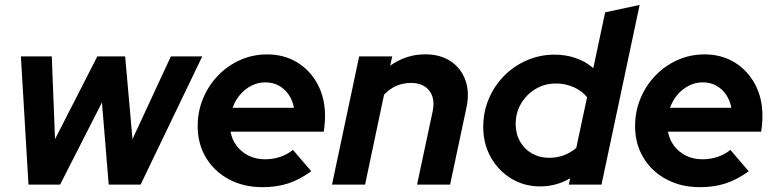

<svg xmlns="http://www.w3.org/2000/svg" viewBox="-20 -750 3148 780"><path d="M95.7 0 64.9 -521H190.4L203.5 -184.7L375.4 -521H488.4L518.2 -184.7L674.2 -521H801.7L551.2 0H421.6L394.2 -333.8L224.1 0Z M1046.4 10.4Q970 10.4 910.4 -21.4Q850.7 -53.1 816.8 -109.5Q783 -165.9 783 -237.4Q783 -296.9 804.9 -349.8Q826.8 -402.7 865.9 -443.2Q904.9 -483.6 955.9 -506.3Q1007 -529 1065.3 -529Q1134.2 -529 1187.2 -496.6Q1240.2 -464.2 1270.3 -407.9Q1300.5 -351.7 1300.5 -278Q1300.5 -267.3 1299.6 -254Q1298.8 -240.7 1295.3 -215.1H916.5Q922.5 -182.3 941.9 -156.9Q961.4 -131.5 990.7 -117.2Q1020 -102.9 1056.6 -102.9Q1090 -102.9 1118.9 -112.9Q1147.9 -122.8 1170.1 -141.1L1244.6 -54.3Q1197.2 -19.9 1150.2 -4.7Q1103.3 10.4 1046.4 10.4ZM924.9 -312H1174.2Q1168.4 -343 1152.3 -366.2Q1136.3 -389.4 1112.2 -402.4Q1088.1 -415.4 1058.3 -415.4Q1027.7 -415.4 1001.6 -402Q975.5 -388.7 955.7 -365.7Q935.9 -342.7 924.9 -312Z M1328.8 0 1439.1 -521H1573.4L1565.2 -483.2Q1630.1 -529.3 1707.2 -529.3Q1769.1 -529.3 1811.4 -500.9Q1853.6 -472.5 1871 -423.3Q1888.4 -374.2 1874.6 -311.3L1808.5 0H1674.3L1737.7 -298Q1748.4 -349.8 1724 -381.5Q1699.6 -413.1 1649.6 -413.1Q1617.9 -413.1 1590.3 -401.2Q1562.8 -389.3 1540.2 -365.3L1463.1 0Z M2174.9 7.3Q2109.7 7.3 2057.2 -24.5Q2004.7 -56.3 1973.9 -111.2Q1943.1 -166.1 1943.1 -234.1Q1943.1 -295.3 1965.7 -348.5Q1988.3 -401.8 2028.1 -442Q2067.9 -482.3 2120.7 -505.2Q2173.6 -528 2233.4 -528Q2279.4 -528 2319.7 -513.8Q2360 -499.6 2390.3 -473.2L2438.4 -700L2578.5 -729.9L2423.6 0H2290.8L2296.4 -25.7Q2239.2 7.3 2174.9 7.3ZM2210.9 -108.9Q2242.6 -108.9 2270.2 -119.1Q2297.9 -129.3 2321 -148.9L2365 -355.1Q2345 -380.4 2311.1 -395.6Q2277.2 -410.8 2238.4 -410.8Q2192.7 -410.8 2155.8 -388.6Q2118.8 -366.3 2096.9 -329.3Q2074.9 -292.3 2074.9 -245.9Q2074.9 -206.6 2092.5 -175.4Q2110 -144.3 2141 -126.6Q2172.1 -108.9 2210.9 -108.9Z M2823.4 10.4Q2747 10.4 2687.4 -21.4Q2627.7 -53.1 2593.8 -109.5Q2560 -165.9 2560 -237.4Q2560 -296.9 2581.9 -349.8Q2603.8 -402.7 2642.9 -443.2Q2681.9 -483.6 2732.9 -506.3Q2784 -529 2842.3 -529Q2911.2 -529 2964.2 -496.6Q3017.2 -464.2 3047.3 -407.9Q3077.5 -351.7 3077.5 -278Q3077.5 -267.3 3076.6 -254Q3075.8 -240.7 3072.3 -215.1H2693.5Q2699.5 -182.3 2718.9 -156.9Q2738.4 -131.5 2767.7 -117.2Q2797 -102.9 2833.6 -102.9Q2867 -102.9 2895.9 -112.9Q2924.9 -122.8 2947.1 -141.1L3021.6 -54.3Q2974.2 -19.9 2927.2 -4.7Q2880.3 10.4 2823.4 10.4ZM2701.9 -312H2951.2Q2945.4 -343 2929.3 -366.2Q2913.3 -389.4 2889.2 -402.4Q2865.1 -415.4 2835.3 -415.4Q2804.7 -415.4 2778.6 -402Q2752.5 -388.7 2732.7 -365.7Q2712.9 -342.7 2701.9 -312Z"/></svg>

Font: Red Hat Display
Style: Italic
Weight: 300
Italic angle: -12°
Designer: Pentagram, MCKL
Foundry: Pentagram, MCKL
Version: Version 1.023